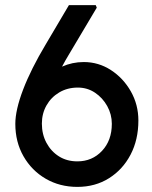

<svg xmlns="http://www.w3.org/2000/svg" viewBox="-20 -732 597 752"><path d="M283 0Q214 0 159 -32Q104 -64 72 -120Q40 -176 40 -247Q40 -301 70.5 -381Q101 -461 159 -558L250 -712H355L359 -702L249 -517Q235 -494 223 -471Q263 -489 308 -489Q366 -489 414.5 -457.5Q463 -426 492.5 -374Q522 -322 522 -260Q522 -185 491.5 -126.5Q461 -68 407 -34Q353 0 283 0ZM283 -100Q341 -100 379.5 -141Q418 -182 418 -247Q418 -284 400 -316.5Q382 -349 352 -369Q322 -389 285 -389Q244 -389 212 -370Q180 -351 162 -319Q144 -287 144 -248Q144 -206 162 -172.5Q180 -139 211 -119.5Q242 -100 283 -100Z"/></svg>

Font: Lexend
Style: Regular
Weight: 400
Designer: Bonnie Shaver-Troup, Thomas Jockin
Foundry: Lexend
Version: Version 1.007; ttfautohint (v1.8.3)